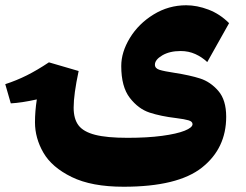

<svg xmlns="http://www.w3.org/2000/svg" viewBox="-20 -584 936 730"><path d="M644 -307Q702 -298 741 -285.5Q780 -273 810 -238.5Q840 -204 840 -140Q840 -20 748 53Q656 126 450 126Q328 126 252.5 89Q177 52 145 -3.5Q113 -59 113 -119Q113 -161 120 -206Q61 -193 21 -191L0 -264Q43 -278 82 -297.5Q121 -317 166 -347L279 -314Q260 -225 260 -175Q260 -132 278.5 -107.5Q297 -83 341.5 -71.5Q386 -60 465 -60Q540 -60 596 -67.5Q652 -75 682 -87Q712 -99 712 -112Q712 -122 697 -126.5Q682 -131 650 -135Q591 -142 548.5 -156Q506 -170 473.5 -212Q441 -254 441 -333Q441 -386 474 -440Q507 -494 564 -529Q621 -564 688 -564Q729 -564 772.5 -547.5Q816 -531 851 -496L768 -348Q748 -367 722.5 -378.5Q697 -390 667 -390Q625 -390 597 -373.5Q569 -357 569 -338Q569 -324 586.5 -318.5Q604 -313 644 -307Z"/></svg>

Font: FiraGO Heavy
Style: Regular
Weight: 900
Designer: bBox Type
Foundry: bBox Type GmbH
Version: Version 1.001